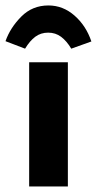

<svg xmlns="http://www.w3.org/2000/svg" viewBox="-74 -670 349 690"><path d="M30.8 0H169.9V-446.3H30.8ZM16.1 -495.1Q33.2 -523.4 53 -538.1Q72.8 -552.7 99.1 -552.7Q125.5 -552.7 145.5 -537.8Q165.5 -522.9 182.1 -495.1L254.4 -521Q235.4 -577.6 193.8 -614Q152.3 -650.4 100.1 -650.4Q42 -650.4 2.2 -610.1Q-37.6 -569.8 -54.2 -522Z"/></svg>

Font: Roboto Flex Super Cond Bold
Style: Regular
Weight: 700
Width: 3
Designer: Berlow after Robertson
Foundry: Google
Version: Version 3.000